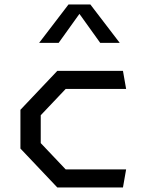

<svg xmlns="http://www.w3.org/2000/svg" viewBox="-20 -826 660 846"><path d="M70 -171.5V-342.2L232.5 -513.7H521.8L535.7 -434.2H269.5L159.5 -318.2V-195.5L269.5 -79.5H535.7L521.8 0H232.5ZM281.8 -806.2H378.2L507.5 -637.2H421.5L315 -785.8H345L238.5 -637.2H152.5Z"/></svg>

Font: Monaspace Krypton Var ExLight
Style: Regular
Weight: 200
Designer: Riley Cran and the Lettermatic Team
Version: Version 1.200 (Monaspace Krypton Var)